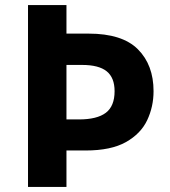

<svg xmlns="http://www.w3.org/2000/svg" viewBox="-20 -734 668 754"><path d="M583 -376Q583 -315 558 -262Q533 -209 474.5 -176Q416 -143 316 -143H241V0H90V-714H241V-602H328Q460 -602 521.5 -540.5Q583 -479 583 -376ZM290 -265Q361 -265 395.5 -291Q430 -317 430 -376Q430 -429 399 -454Q368 -479 302 -479H241V-265Z"/></svg>

Font: Noto Naskh Arabic
Style: Regular
Weight: 400
Designer: Monotype Design Team, David Williams, Mohamad Dakak and Nizar Qandah
Foundry: Monotype Imaging Inc.
Version: Version 2.013